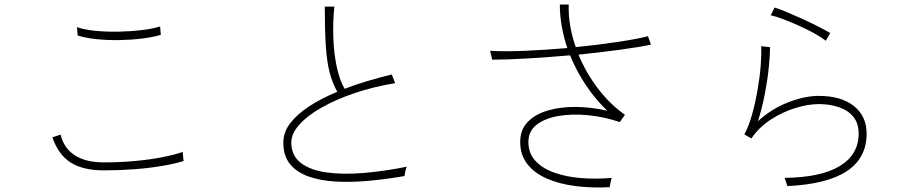

<svg xmlns="http://www.w3.org/2000/svg" viewBox="-20 -806 4040 843"><path d="M437 -58Q344 -58 290 -92.5Q236 -127 210 -203L246 -215Q260 -156 308 -124.5Q356 -93 437 -93Q506 -93 571.5 -99Q637 -105 691.5 -115.5Q746 -126 782 -139Q782 -139 783 -129Q784 -119 785 -109Q786 -99 786 -99Q748 -87 692 -77.5Q636 -68 570.5 -63Q505 -58 437 -58ZM321 -650 318 -687Q347 -676 396 -671Q445 -666 499.5 -667Q554 -668 603.5 -674Q653 -680 683 -690L686 -653Q653 -643 605.5 -637Q558 -631 505.5 -630Q453 -629 404.5 -634Q356 -639 321 -650Z M1756 -33Q1675 -19 1597.5 -12Q1520 -5 1452.5 -9Q1385 -13 1333.5 -31.5Q1282 -50 1253 -86Q1224 -122 1224 -180Q1224 -226 1255 -266Q1286 -306 1339.5 -340.5Q1393 -375 1461 -403Q1439 -442 1427 -489Q1415 -536 1410.5 -605Q1406 -674 1406 -777H1448Q1441 -709 1443.5 -640Q1446 -571 1458.5 -512.5Q1471 -454 1493 -416Q1542 -435 1594.5 -450.5Q1647 -466 1700 -479L1715 -441Q1619 -425 1536.5 -397Q1454 -369 1391.5 -333.5Q1329 -298 1294 -258.5Q1259 -219 1259 -181Q1259 -123 1300.5 -91Q1342 -59 1413 -49Q1484 -39 1575.5 -46.5Q1667 -54 1766 -74Q1762 -66 1759.5 -53.5Q1757 -41 1756 -33Z M2657 16Q2578 20 2507 11Q2436 2 2381 -22Q2326 -46 2295 -86Q2264 -126 2264 -183Q2264 -236 2296.5 -270Q2329 -304 2384 -320.5Q2439 -337 2507 -336.5Q2575 -336 2646 -320Q2594 -370 2552.5 -432Q2511 -494 2483 -563Q2389 -555 2298.5 -549.5Q2208 -544 2141 -544L2132 -583Q2196 -579 2286.5 -583Q2377 -587 2471 -595Q2455 -642 2446.5 -690.5Q2438 -739 2438 -786H2477Q2474 -696 2508 -599Q2607 -609 2693 -622Q2779 -635 2825 -647L2838 -610Q2786 -599 2701 -587.5Q2616 -576 2520 -566Q2552 -488 2604.5 -418.5Q2657 -349 2724 -302L2701 -270Q2634 -293 2563.5 -300Q2493 -307 2433.5 -297Q2374 -287 2337 -259Q2300 -231 2300 -183Q2300 -133 2331 -99.5Q2362 -66 2415 -47.5Q2468 -29 2533 -24Q2598 -19 2666 -25Q2663 -17 2660.5 -4Q2658 9 2657 16Z M3437 11Q3437 10 3434 1.5Q3431 -7 3428 -16Q3425 -25 3425 -25Q3586 -27 3668 -77.5Q3750 -128 3750 -219Q3750 -265 3726.5 -293.5Q3703 -322 3663 -335.5Q3623 -349 3575 -349Q3529 -349 3473 -332Q3417 -315 3365 -281.5Q3313 -248 3279 -198L3248 -216Q3267 -250 3281.5 -301.5Q3296 -353 3306 -410Q3316 -467 3320 -518.5Q3324 -570 3322 -603L3361 -599Q3361 -565 3355.5 -510Q3350 -455 3338 -393Q3326 -331 3308 -274Q3367 -328 3440 -356.5Q3513 -385 3575 -385Q3673 -385 3729 -340.5Q3785 -296 3785 -219Q3785 -5 3437 11ZM3606 -627Q3587 -642 3555.5 -659.5Q3524 -677 3488 -693Q3452 -709 3419.5 -721.5Q3387 -734 3364 -739L3381 -773Q3403 -766 3435.5 -752.5Q3468 -739 3503 -723Q3538 -707 3570.5 -690.5Q3603 -674 3625 -661Z"/></svg>

Font: Zen Kaku Gothic New Light
Style: Regular
Weight: 300
Designer: Yoshimichi Ohira
Foundry: Positype
Version: Version 1.002